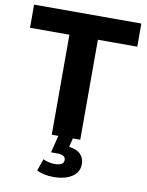

<svg xmlns="http://www.w3.org/2000/svg" viewBox="-93 -710 755 989"><g transform="rotate(10 284.0 -215.5)"><path d="M210 -523H4V-644H565V-523H359V0H210ZM168 194 190 132Q220 146 250 146Q298 146 298 117Q298 90 253 90H222L246 -7H322L309 46Q350 51 369.5 71.5Q389 92 389 122Q389 165 352.5 189Q316 213 254 213Q230 213 207 208Q184 203 168 194Z"/></g></svg>

Font: Montserrat Ace
Style: Bold
Weight: 700
Designer: Julieta Ulanovsky
Foundry: Julieta Ulanovsky
Version: Version 1